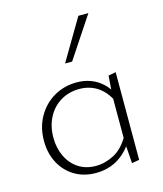

<svg xmlns="http://www.w3.org/2000/svg" viewBox="-107 -784 739 869"><g transform="rotate(-15 262.5 -350.0)"><path d="M236 4Q179 4 136 -22Q93 -48 69 -93.5Q45 -139 45 -197Q45 -260 73 -309.5Q101 -359 149 -387Q197 -415 256 -415Q291 -415 321 -404Q351 -393 375.5 -370.5Q400 -348 416 -314L403 -289Q380 -336 343.5 -359.5Q307 -383 260 -383Q211 -383 172.5 -360Q134 -337 112 -295.5Q90 -254 90 -200Q90 -151 109 -111.5Q128 -72 162.5 -49.5Q197 -27 244 -27Q287 -27 329 -49Q371 -71 401 -124L420 -110Q398 -72 370 -46.5Q342 -21 308.5 -8.5Q275 4 236 4ZM404 3 397 -94V-312L404 -407L439 -414V-3ZM228 -511 342 -704H389L261 -511Z"/></g></svg>

Font: Ysabeau Infant ExtraLight
Style: Regular
Weight: 250
Designer: Christian Thalmann (Catharsis Fonts)
Version: Version 2.001;gftools[0.9.30]; featfreeze: ss01,ss02,lnum